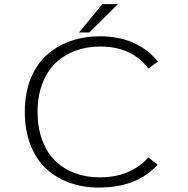

<svg xmlns="http://www.w3.org/2000/svg" viewBox="-20 -878 890 910"><path d="M354.5 -724 465 -858.5H539L403.5 -724ZM447.5 11Q373 11 309.8 -11.8Q246.5 -34.5 199 -78.2Q151.5 -122 124.5 -191.2Q97.5 -260.5 97.5 -348Q97.5 -435.5 125.2 -504.8Q153 -574 201.8 -617.5Q250.5 -661 314.5 -683.5Q378.5 -706 453 -706Q630.5 -706 728.5 -586L683 -553Q604.5 -657.5 455.5 -657.5Q391.5 -657.5 337.5 -637.5Q283.5 -617.5 243.5 -579.2Q203.5 -541 180.8 -481.8Q158 -422.5 158 -348Q158 -273.5 180 -214.2Q202 -155 241.2 -116.5Q280.5 -78 334 -57.8Q387.5 -37.5 451 -37.5Q533.5 -37.5 592.2 -65.2Q651 -93 683 -132L727 -97.5Q630 11 447.5 11Z"/></svg>

Font: League Mono Wide UltraLight
Style: Regular
Weight: 200
Width: 8
Designer: Tyler Finck
Foundry: The League of Moveable Type / Tyler Finck
Version: Version 2.210